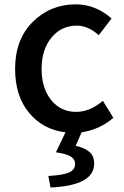

<svg xmlns="http://www.w3.org/2000/svg" viewBox="-20 -584 557 863"><path d="M346.7 10.7 320.3 71.3Q362.3 81.1 382.8 99.6Q403.3 118.2 403.3 151.4Q403.3 250 207 258.8L197.3 207Q264.6 203.1 291 190.9Q317.4 178.7 317.4 153.3Q317.4 131.8 298.3 119.6Q279.3 107.4 231.4 100.6L274.4 10.7Q173.8 -1 110.8 -76.7Q47.9 -152.3 47.9 -274.4Q47.9 -407.2 127.4 -485.8Q207 -564.5 320.3 -564.5Q409.2 -564.5 481.4 -501L423.8 -425.8Q376 -468.8 325.2 -468.8Q255.9 -468.8 211.4 -415Q167 -361.3 167 -274.4Q167 -187.5 210 -134.3Q252.9 -81.1 322.3 -81.1Q383.8 -81.1 442.4 -130.9L489.3 -54.7Q429.7 -2 346.7 10.7Z"/></svg>

Font: Gen Shin Gothic Medium
Style: Regular
Weight: 500
Designer: [Source Han Sans]
Ryoko NISHIZUKA  (kana & ideographs); Paul D. Hunt (Latin, Greek & Cyrillic); Wenlong ZHANG  (bopomofo
Version: Version 1.002.20150607